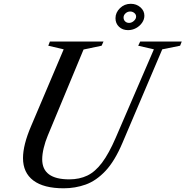

<svg xmlns="http://www.w3.org/2000/svg" viewBox="-20 -980 976 1010"><path d="M315 10.5Q210 10.5 155.5 -30.5Q101 -71.5 101 -148.5Q101 -217.5 143.5 -316.5L315 -720.5L234 -739.5L242.5 -761.5H524.5L514.5 -739.5L419.5 -719.5L231 -266Q218 -235 210 -201.8Q202 -168.5 202 -142Q202 -36.5 344.5 -36.5Q398 -36.5 439.5 -56.5Q481 -76.5 517 -124.5Q553 -172.5 589 -256L789.5 -720.5L707 -739.5L717.5 -761.5H936L927.5 -739.5L833.5 -720.5L624 -228Q583.5 -132.5 534.8 -80.8Q486 -29 430.8 -9.2Q375.5 10.5 315 10.5ZM653.5 -821.5Q624.5 -821.5 606 -839.2Q587.5 -857 587.5 -884Q587.5 -914 611 -937Q634.5 -960 668 -960Q697.5 -960 718.5 -941.8Q739.5 -923.5 739.5 -897.5Q739.5 -878 727.5 -860.5Q715.5 -843 695.8 -832.2Q676 -821.5 653.5 -821.5ZM659 -859.5Q672.5 -859.5 684.2 -870Q696 -880.5 696 -893Q696 -904 686.5 -911.8Q677 -919.5 665 -919.5Q651 -919.5 640.5 -910Q630 -900.5 630 -888Q630 -875.5 638.2 -867.5Q646.5 -859.5 659 -859.5Z"/></svg>

Font: Libre Caslon Text
Style: Italic
Weight: 400
Italic angle: -22.583°
Designer: Pablo Impallari, Rodrigo Fuenzalida, Katja Schimmel
Foundry: Pablo Impallari, Rodrigo Fuenzalida
Version: Version 2.000